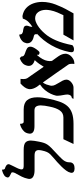

<svg xmlns="http://www.w3.org/2000/svg" viewBox="585 -1375 801 2011"><g transform="rotate(-90 985.5 -369.5)"><path d="M218 -556Q217 -553 217 -550Q217 -547 217 -545Q217 -530 227.5 -526Q238 -522 254 -522H422Q478 -522 498.5 -503.5Q519 -485 519 -447Q519 -430 515.5 -408.5Q512 -387 507 -361Q501 -330 494 -309.5Q487 -289 475 -271.5Q463 -254 442.5 -233.5Q422 -213 387 -181Q350 -147 324.5 -119.5Q299 -92 293 -64Q292 -57 291.5 -52.5Q291 -48 291 -44Q291 -40 290.5 -35.5Q290 -31 290 -29Q281 11 228 11Q181 11 181 -21Q181 -24 181.5 -27Q182 -30 183 -33Q187 -53 204.5 -77Q222 -101 246 -125.5Q270 -150 293.5 -171Q317 -192 333 -205Q360 -228 375 -243.5Q390 -259 399 -279Q408 -299 415 -332Q417 -341 418 -349.5Q419 -358 419 -365Q419 -385 407 -396.5Q395 -408 360 -408H209Q167 -408 142 -421.5Q117 -435 117 -463Q117 -467 117.5 -470.5Q118 -474 119 -478Q126 -512 140.5 -541.5Q155 -571 169 -595Q174 -602 179 -612.5Q184 -623 185 -630Q186 -633 186 -638Q186 -647 182 -650.5Q178 -654 173 -655Q162 -660 147 -668.5Q132 -677 132 -690Q132 -691 132.5 -692Q133 -693 133 -694Q137 -714 154 -725.5Q171 -737 189.5 -743Q208 -749 214 -750Q214 -731 218 -725.5Q222 -720 224 -719Q241 -715 256 -705Q271 -695 271 -680V-675Q271 -674 263 -656.5Q255 -639 246 -621Q237 -603 234 -597Q230 -589 225 -577.5Q220 -566 218 -556Z M874 -249Q880 -276 883.5 -300Q887 -324 887 -343Q887 -373 875.5 -391Q864 -409 833 -409H669Q591 -409 591 -458Q591 -463 593 -473Q598 -500 614 -517Q630 -534 648.5 -544Q667 -554 680.5 -557.5Q694 -561 694 -561Q694 -522 715 -522H845Q911 -522 941.5 -486Q972 -450 972 -379Q972 -355 968.5 -326.5Q965 -298 958 -266Q944 -198 926.5 -147.5Q909 -97 880.5 -64.5Q852 -32 807 -16Q762 0 693 0H483L533 -106H761Q807 -106 833.5 -142.5Q860 -179 874 -249Z M1501 -441Q1498 -425 1485.5 -405Q1473 -385 1460.5 -370.5Q1448 -356 1443 -356Q1428 -356 1422.5 -360.5Q1417 -365 1415 -372H1416Q1416 -372 1419 -375.5Q1422 -379 1412 -380Q1388 -352 1373 -325Q1358 -298 1354 -275Q1351 -262 1351 -250Q1351 -238 1354 -230H1350Q1363 -213 1375.5 -195Q1388 -177 1401 -159Q1428 -120 1428 -85Q1428 -81 1428 -77Q1428 -73 1426 -68Q1423 -52 1409.5 -34Q1396 -16 1374 -3.5Q1352 9 1321 9Q1322 2 1322.5 -4.5Q1323 -11 1323 -17Q1323 -42 1314 -55Q1265 -126 1221 -188.5Q1177 -251 1127 -321Q1114 -305 1106 -283Q1098 -261 1095 -245Q1094 -241 1093.5 -237Q1093 -233 1093 -229Q1093 -210 1102 -192.5Q1111 -175 1121 -158Q1135 -136 1146 -114.5Q1157 -93 1157 -74Q1157 -68 1156 -65Q1151 -40 1125 -20Q1099 0 1073 0H957V-3Q957 -8 963.5 -14.5Q970 -21 980 -22Q985 -23 991 -31.5Q997 -40 999 -50Q1000 -54 1000.5 -57.5Q1001 -61 1001 -64Q1001 -74 999.5 -84.5Q998 -95 996 -105Q993 -121 990.5 -137.5Q988 -154 988 -168Q988 -173 988.5 -177.5Q989 -182 990 -186Q995 -209 1009 -239Q1023 -269 1047.5 -299Q1072 -329 1106 -351Q1101 -359 1094.5 -367Q1088 -375 1083 -382Q1057 -423 1057 -456Q1057 -461 1057.5 -465Q1058 -469 1059 -473Q1066 -510 1116 -555H1165Q1164 -547 1163.5 -539.5Q1163 -532 1163 -524Q1163 -500 1171 -486Q1200 -443 1231 -399.5Q1262 -356 1292 -312Q1305 -335 1322 -359Q1339 -383 1361 -406Q1301 -424 1301 -468Q1301 -471 1301 -474.5Q1301 -478 1302 -481Q1309 -515 1328.5 -532.5Q1348 -550 1365 -556.5Q1382 -563 1382 -563Q1395 -552 1397.5 -548Q1400 -544 1400 -542V-538Q1400 -531 1406 -523Q1412 -515 1436 -507Q1456 -501 1479 -489.5Q1502 -478 1502 -452Q1502 -449 1501.5 -446.5Q1501 -444 1501 -441Z M1796 -531 1822 -535Q1874 -526 1906.5 -496Q1939 -466 1955 -422Q1971 -378 1971 -327Q1971 -309 1969 -290.5Q1967 -272 1963 -253Q1957 -222 1944 -188Q1931 -154 1918 -126Q1905 -98 1898 -85Q1887 -65 1874.5 -42.5Q1862 -20 1851 0H1568L1628 -106H1832Q1845 -132 1860.5 -169Q1876 -206 1883 -242Q1885 -254 1886.5 -265.5Q1888 -277 1888 -287Q1888 -337 1864.5 -369.5Q1841 -402 1798 -402Q1767 -402 1723.5 -375Q1680 -348 1639 -300Q1599 -255 1568.5 -184.5Q1538 -114 1518 -13Q1517 -9 1504 -2Q1491 5 1476 5Q1457 5 1450.5 -2Q1444 -9 1444 -22Q1444 -33 1447 -46Q1467 -144 1516.5 -231.5Q1566 -319 1638 -383L1631 -380Q1633 -385 1633 -388Q1633 -391 1633 -394Q1633 -405 1626 -410Q1619 -415 1602 -418Q1570 -426 1554 -443Q1538 -460 1538 -482Q1538 -485 1538 -488.5Q1538 -492 1539 -495Q1544 -519 1558 -533.5Q1572 -548 1588.5 -556Q1605 -564 1616.5 -566.5Q1628 -569 1628 -569Q1630 -544 1640 -538Q1650 -532 1657 -530Q1680 -528 1701 -521.5Q1722 -515 1722 -492Q1722 -491 1722 -488.5Q1722 -486 1721 -483Q1720 -473 1715 -464L1716 -465Q1715 -462 1714 -459Q1713 -456 1712 -452Q1711 -447 1710.5 -441.5Q1710 -436 1710 -431Q1741 -450 1763.5 -474Q1786 -498 1796 -531Z"/></g></svg>

Font: Libertinus Serif Semibold Italic
Style: Regular
Weight: 600
Italic angle: -11.5°
Designer: Philipp H. Poll, Khaled Hosny
Foundry: Caleb Maclennan
Version: Version 7.051;RELEASE